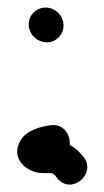

<svg xmlns="http://www.w3.org/2000/svg" viewBox="-20 -492 275 508"><path d="M114.7 -160.8C87.9 -157 51.5 -148.4 34.7 -121.1C6.3 -75 48.3 -34 94 -34H115C116.1 -34 120.7 -32.4 125.4 -28.2L131.5 -20.3C170 25.9 237 -33.9 200.2 -78C190.2 -90 179.8 -100.2 164.4 -109C166.9 -130.7 151.5 -165.4 114.7 -160.8ZM56 -427.5C56 -400.3 79 -380 104 -380C129 -380 148 -400.6 148 -424.5C148 -450.5 126.5 -472 100.5 -472C75.9 -472 56 -452.1 56 -427.5Z"/></svg>

Font: Just Breathe
Style: Bd
Weight: 400
Foundry: Cannot Into Space Fonts
Version: Version 0.72